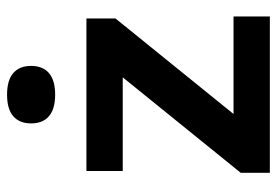

<svg xmlns="http://www.w3.org/2000/svg" viewBox="-146 -676 822 571"><g transform="rotate(-90 265.5 -391.0)"><path d="M211.5 -108H501.5V0H36.5V-86.5L320.5 -437.5H42V-545.5H495.5V-459ZM183.5 -710Q183.5 -744.5 204.8 -763Q226 -781.5 269 -781.5Q312 -781.5 333.2 -763Q354.5 -744.5 354.5 -710Q354.5 -675.5 333.2 -657Q312 -638.5 269 -638.5Q226 -638.5 204.8 -657Q183.5 -675.5 183.5 -710Z"/></g></svg>

Font: Encode Sans Semi Expanded SmBd
Style: Regular
Weight: 600
Width: 6
Designer: Multiple Designers
Foundry: Impallari Type
Version: Version 2.000